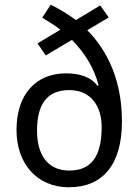

<svg xmlns="http://www.w3.org/2000/svg" viewBox="-20 -784 587 814"><path d="M195 -764 159 -709C185 -693 212 -677 236 -658L139 -600L174 -549L285 -615C338 -561 379 -497 398 -422L394 -420C366 -457 320 -473 260 -473C132 -473 50 -384 50 -233C50 -89 138 10 272 10C414 10 497 -84 497 -269C497 -437 440 -565 350 -656L441 -710L405 -761L302 -699C268 -724 232 -746 195 -764ZM274 -402C367 -402 411 -332 411 -246C411 -125 370 -61 274 -61C178 -61 137 -133 137 -230C137 -342 179 -402 274 -402Z"/></svg>

Font: Noto Sans Lao UI SemCond
Style: Regular
Weight: 400
Width: 4
Designer: Monotype Design Team
Foundry: Monotype Imaging Inc.
Version: Version 2.000